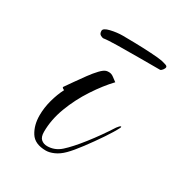

<svg xmlns="http://www.w3.org/2000/svg" viewBox="-100 -424 476 509"><g transform="rotate(30 137.5 -169.0)"><path d="M109 14Q75 14 61.5 -7.5Q48 -29 48 -59Q48 -82 54.5 -106Q61 -130 71 -149Q62 -153 65 -156Q72 -166 82.5 -181Q93 -196 104 -211Q115 -226 125 -236.5Q135 -247 142 -249Q145 -250 150 -250Q158 -250 164.5 -245Q171 -240 178 -235Q155 -211 132 -176Q109 -141 94.5 -102.5Q80 -64 80 -27Q80 -11 87.5 -4.5Q95 2 106 2Q129 2 147 -14Q166 -31 191.5 -63.5Q217 -96 240 -132Q246 -140 249 -141Q252 -142 250 -137Q242 -121 225.5 -96.5Q209 -72 191 -48Q173 -24 160 -11Q147 2 133.5 8Q120 14 109 14ZM92 -320Q89 -320 83.5 -323Q78 -326 78 -335Q78 -343 97 -347.5Q116 -352 134 -352Q145 -352 170 -351.5Q195 -351 220.5 -349.5Q246 -348 256 -346Q259 -345 267 -343Q275 -341 275 -337Q275 -333 271 -328Q267 -323 264 -323Q238 -323 202 -323Q166 -323 135 -322.5Q104 -322 92 -320Z"/></g></svg>

Font: The Nautigal
Style: Regular
Weight: 400
Designer: Robert E. Leuschke
Foundry: Robert E. Leuschke
Version: Version 1.100; ttfautohint (v1.8.3)